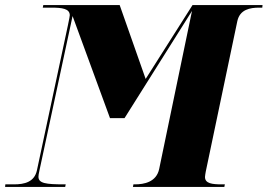

<svg xmlns="http://www.w3.org/2000/svg" viewBox="-59 -734 1051 754"><path d="M-39 0H197L199 -10H193C121 -10 92 -14 92 -40C92 -44 93 -53 96 -65L226 -671L373 -270H430L695 -691L566 -70C555 -19 507 -10 471 -10H465L463 0H822L824 -10H812C775 -10 746 -13 746 -39C746 -43 748 -54 749 -60L873 -651C883 -697 923 -704 959 -704H971L972 -714H697L513 -424L411 -714H111L109 -704H143C185 -704 215 -700 215 -674C215 -670 213 -661 208 -636L86 -65C76 -19 37 -10 -4 -10H-38Z"/></svg>

Font: Noto Serif Display SemiCondensed Black
Style: Italic
Weight: 900
Width: 4
Italic angle: -12°
Designer: Monotype Design Team
Foundry: Monotype Imaging Inc.
Version: Version 2.009